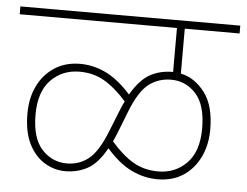

<svg xmlns="http://www.w3.org/2000/svg" viewBox="-43 -674 817 635"><g transform="rotate(5 365.0 -357.0)"><path d="M0 -596V-622H730V-596H548V-447Q595 -437 628 -393.5Q661 -350 661 -271Q661 -220 641.5 -179.5Q622 -139 586.5 -115.5Q551 -92 501 -92Q457 -92 415 -112Q373 -132 331 -180Q302 -128 268.5 -110Q235 -92 195 -92Q158 -92 125.5 -112Q93 -132 73.5 -171.5Q54 -211 54 -271Q54 -323 73.5 -363Q93 -403 129 -426.5Q165 -450 214 -450Q258 -450 299.5 -430Q341 -410 383 -363Q413 -414 446 -432Q479 -450 520 -450Q521 -450 522 -450V-596ZM358 -237Q351 -219 344 -204Q382 -160 418.5 -139Q455 -118 501 -118Q558 -118 596 -157Q634 -196 634 -272Q634 -350 600.5 -387Q567 -424 518 -424Q476 -424 444 -399.5Q412 -375 385 -306ZM81 -270Q81 -192 115 -155Q149 -118 198 -118Q239 -118 270.5 -143Q302 -168 330 -240L356 -305Q363 -323 371 -339Q333 -382 296.5 -403Q260 -424 214 -424Q157 -424 119 -385Q81 -346 81 -270Z"/></g></svg>

Font: Noto Sans Devanagari Thin
Style: Regular
Weight: 100
Designer: Jelle Bosma - Monotype Design Team
Foundry: Monotype Imaging Inc.
Version: Version 2.004; ttfautohint (v1.8.4.7-5d5b)